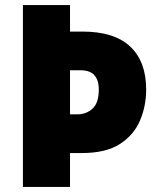

<svg xmlns="http://www.w3.org/2000/svg" viewBox="-20 -734 620 754"><path d="M554 -383Q554 -317 529.5 -260Q505 -203 450 -168Q395 -133 302 -133H255V0H70V-714H255V-610H304Q429 -610 491.5 -551Q554 -492 554 -383ZM284 -285Q319 -285 343.5 -307.5Q368 -330 368 -382Q368 -458 297 -458H255V-285Z"/></svg>

Font: Noto Sans Gurmukhi UI SemiCondensed Black
Style: Regular
Weight: 900
Width: 4
Designer: Jelle Bosma - Monotype Design Team
Foundry: Monotype Imaging Inc.
Version: Version 2.004; ttfautohint (v1.8.4.7-5d5b)